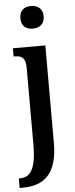

<svg xmlns="http://www.w3.org/2000/svg" viewBox="-75 -793 417 1066"><g transform="rotate(-5 134.0 -260.5)"><path d="M140 -635C175 -635 206 -653 206 -698C206 -743 175 -761 140 -761C104 -761 76 -743 76 -698C76 -653 104 -635 140 -635ZM-10 240H5C120 240 201 187 201 8V-536H20V-490H26C61 -490 87 -481 87 -422V5C87 145 54 187 -4 187H-10Z"/></g></svg>

Font: Noto Serif Hebrew ExtraCondensed SemiBold
Style: Regular
Weight: 600
Width: 2
Designer: Monotype Design Team
Foundry: Monotype Imaging Inc.
Version: Version 2.004